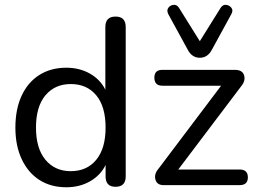

<svg xmlns="http://www.w3.org/2000/svg" viewBox="-20 -782 1089 811"><path d="M279 -59Q347 -59 386.5 -107Q426 -155 426 -243Q426 -332 386.5 -379.5Q347 -427 279 -427Q212 -427 172 -379.5Q132 -332 132 -243Q132 -155 172 -107Q212 -59 279 -59ZM824 -538Q791 -538 773 -572L691 -722Q683 -738 691 -749Q699 -760 713 -761.5Q727 -763 736 -749L824 -608L912 -749Q921 -763 935 -761.5Q949 -760 957.5 -749Q966 -738 957 -722L875 -572Q857 -538 824 -538ZM260 9Q195 9 147 -21.5Q99 -52 72 -109Q45 -166 45 -243Q45 -321 71.5 -378Q98 -435 146.5 -465.5Q195 -496 260 -496Q316 -496 360 -471Q404 -446 425 -403V-668Q425 -712 468 -712Q511 -712 511 -668V-37Q511 7 468 7Q426 7 426 -37V-85Q405 -42 361 -16.5Q317 9 260 9ZM671 0Q643 0 636.5 -23.5Q630 -47 650 -70L914 -420H666Q632 -420 632 -454Q632 -487 666 -487H972Q1004 -487 1011 -464Q1018 -441 999 -418L733 -66H992Q1027 -66 1027 -33Q1027 0 992 0Z"/></svg>

Font: Chiron GoRound TC N
Style: Regular
Weight: 350
Designer: Ryoko NISHIZUKA 西塚涼子 (kana, bopomofo & ideographs); Paul D. Hunt (Latin, Greek & Cyrillic); Sandoll Communications 산돌커뮤니
Foundry: Adobe
Version: Version 1.000;hotconv 1.1.1;makeotfexe 2.6.0